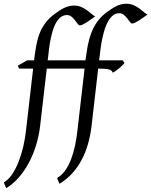

<svg xmlns="http://www.w3.org/2000/svg" viewBox="-69 -762 803 1019"><path d="M591.8 -428.2Q586.9 -421.4 578.6 -413.3Q570.3 -405.3 561 -397.9Q551.8 -390.6 543.2 -384.5Q534.7 -378.4 529.8 -376Q527.3 -382.8 522.2 -387Q517.1 -391.1 508.3 -393.6Q499.5 -396 486.3 -397Q473.1 -397.9 455.1 -397.9H452.1L417 -94.2Q404.3 13.7 361.8 91.3Q319.3 168.9 246.6 213.4L233.9 182.6Q258.3 168.9 276.6 143.3Q294.9 117.7 307.9 84Q320.8 50.3 329.1 11.2Q337.4 -27.8 341.8 -67.9L379.9 -397.9H179.2L144 -94.2Q137.7 -40.5 122.3 9.5Q106.9 59.6 83.7 102.8Q60.5 146 30.3 180.4Q0 214.8 -36.1 236.8L-48.8 206.1Q-24.4 192.4 -4.6 163.1Q15.1 133.8 30 95.7Q44.9 57.6 54.7 14.9Q64.5 -27.8 68.8 -67.9L106.9 -397.9H32.7L25.4 -413.1L74.7 -441.9H111.8Q116.7 -481 122.6 -515.6Q128.4 -550.3 139.6 -580.6Q150.9 -610.8 169.9 -637.5Q189 -664.1 219.7 -687Q232.9 -696.3 245.1 -704.6Q257.3 -712.9 270 -719.2Q282.7 -725.6 296.1 -729Q309.6 -732.4 324.7 -732.4Q346.2 -732.4 363.5 -724.4Q380.9 -716.3 394.5 -706.3Q408.2 -696.3 418.7 -687Q429.2 -677.7 436.5 -675.3Q426.3 -668 414.6 -659.4Q402.8 -650.9 391.6 -643.8Q380.4 -636.7 370.8 -632.1Q361.3 -627.4 355.5 -627.4Q349.1 -627.4 342.8 -636Q336.4 -644.5 328.6 -654.8Q320.8 -665 310.5 -673.6Q300.3 -682.1 286.6 -682.1Q268.6 -682.1 254.6 -671.9Q240.7 -661.6 230.2 -644.3Q219.7 -627 212.6 -604.5Q205.6 -582 200.4 -557.9Q195.3 -533.7 192.1 -509.5Q189 -485.4 187 -464.8L184.1 -441.9H384.8Q389.6 -481 396.2 -517.1Q402.8 -553.2 414.8 -585.4Q426.8 -617.7 446.5 -645.8Q466.3 -673.8 497.1 -696.8Q510.3 -706.1 522.5 -714.4Q534.7 -722.7 547.4 -729Q560.1 -735.4 573.5 -738.8Q586.9 -742.2 602.1 -742.2Q623.5 -742.2 640.9 -734.1Q658.2 -726.1 671.9 -716.1Q685.5 -706.1 696 -696.8Q706.5 -687.5 713.9 -685.1Q703.6 -677.7 691.9 -669.2Q680.2 -660.6 668.9 -653.6Q657.7 -646.5 648.2 -641.8Q638.7 -637.2 632.8 -637.2Q626.5 -637.2 620.1 -645.8Q613.8 -654.3 606 -664.6Q598.1 -674.8 587.9 -683.3Q577.6 -691.9 564 -691.9Q545.9 -691.9 531.5 -680.9Q517.1 -669.9 506.3 -651.6Q495.6 -633.3 487.8 -609.6Q480 -585.9 474.6 -560.5Q469.2 -535.2 465.6 -510.3Q461.9 -485.4 460 -464.8L457 -441.9H582Z"/></svg>

Font: Akkhara
Style: Italic
Weight: 400
Italic angle: -7°
Designer: J. Victor Gaultney
Version: Version 1.00 June 13, 2006, initial release